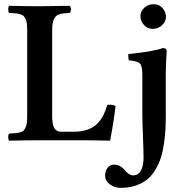

<svg xmlns="http://www.w3.org/2000/svg" viewBox="-20 -675 899 924"><path d="M390.1 0H169.9Q113.8 0 23.9 2Q19.5 -2.4 19.5 -15.1Q19.5 -27.8 23.9 -32.2Q44.4 -33.2 54.9 -34.2Q65.4 -35.2 77.1 -38.3Q88.9 -41.5 93.8 -46.9Q98.6 -52.2 103.5 -62.5Q108.4 -72.8 109.6 -86.7Q110.8 -100.6 110.8 -122.1V-523.9Q110.8 -544.9 109.6 -558.6Q108.4 -572.3 103.8 -582.3Q99.1 -592.3 94 -597.7Q88.9 -603 77.4 -606.4Q65.9 -609.9 54.9 -610.8Q43.9 -611.8 23.9 -612.8Q19.5 -617.2 19.5 -629.9Q19.5 -642.6 23.9 -647Q115.7 -645 169.9 -645H170.9Q177.2 -645 314.9 -647Q321.3 -642.6 321.3 -629.9Q321.3 -617.2 314.9 -612.8Q297.4 -611.8 287.6 -610.8Q277.8 -609.9 266.6 -606.7Q255.4 -603.5 250 -597.9Q244.6 -592.3 239.5 -582.5Q234.4 -572.8 232.7 -558.3Q231 -543.9 231 -522.9V-117.2Q231 -75.7 241.5 -58.3Q252 -41 272.9 -41H334Q372.1 -41 400.4 -50.8Q428.7 -60.5 447.3 -79.1Q465.8 -97.7 476.8 -119.1Q487.8 -140.6 496.1 -169.9Q519 -173.8 536.1 -165Q527.3 -87.9 509.8 2Q507.8 2 457.5 1Q407.2 0 390.1 0ZM665 -122.1V-314.9Q665 -357.4 653.6 -369.1Q642.1 -380.9 600.1 -384.8Q598.6 -389.6 597.7 -399.9Q596.7 -410.2 598.1 -415Q721.7 -427.2 763.2 -443.8Q782.2 -443.8 782.2 -430.2Q782.2 -428.7 781.2 -411.6Q780.3 -394.5 779.1 -368.7Q777.8 -342.8 777.8 -320.8V-122.1Q777.8 -83.5 776.1 -52Q774.4 -20.5 769 16.8Q763.7 54.2 754.4 83.3Q745.1 112.3 728.5 140.6Q711.9 168.9 689.7 187.5Q667.5 206.1 634.5 217.5Q601.6 229 561 229Q530.3 229 508.1 211.7Q485.8 194.3 485.8 169.9Q485.8 147 498 132.1Q510.3 117.2 529.8 117.2Q545.4 117.2 558.8 125.2Q572.3 133.3 579.8 143.1Q587.4 152.8 598.4 160.9Q609.4 168.9 621.1 168.9Q646.5 168.9 658.7 144.8Q670.9 120.6 670.9 85Q670.9 55.7 668 -19.3Q665 -94.2 665 -122.1ZM655.8 -598.1Q655.8 -620.1 674.1 -637.5Q692.4 -654.8 720.2 -654.8Q746.6 -654.8 762.7 -635.5Q778.8 -616.2 778.8 -592.8Q778.8 -572.8 760.5 -554.4Q742.2 -536.1 714.8 -536.1Q689.5 -536.1 672.6 -555.2Q655.8 -574.2 655.8 -598.1Z"/></svg>

Font: Common Serif SemiBold
Style: Regular
Weight: 600
Designer: Philipp H. Poll, Khaled Hosny
Foundry: Stefan Peev, Context Ltd.
Version: Version 1.026